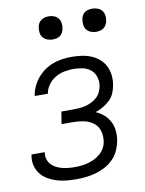

<svg xmlns="http://www.w3.org/2000/svg" viewBox="-83 -781 641 848"><g transform="rotate(-10 237.5 -357.0)"><path d="M192 8Q169 8 147 6Q125 4 104 -2.5Q83 -9 64.5 -19.5Q46 -30 33 -46.5Q20 -63 14.5 -84.5Q9 -106 13 -129L14 -134H74L73 -131Q71 -116 75 -102.5Q79 -89 88 -79Q97 -69 109.5 -62.5Q122 -56 135.5 -52.5Q149 -49 163 -47.5Q177 -46 192 -46Q207 -46 222.5 -47.5Q238 -49 252.5 -53Q267 -57 281.5 -64Q296 -71 308.5 -82Q321 -93 328.5 -107Q336 -121 338 -136Q342 -161 335 -183.5Q328 -206 310 -219.5Q292 -233 269 -238Q246 -243 221 -243H168L177 -298H231Q244 -298 257.5 -299Q271 -300 285 -303.5Q299 -307 312.5 -313.5Q326 -320 337 -330Q348 -340 354 -353Q360 -366 363 -380Q366 -401 360 -420.5Q354 -440 339 -452.5Q324 -465 303.5 -469.5Q283 -474 262 -474Q242 -474 221 -470Q200 -466 181 -455Q162 -444 148.5 -425.5Q135 -407 132 -386H73V-387Q76 -407 85 -427Q94 -447 108.5 -464.5Q123 -482 141 -494.5Q159 -507 179 -514.5Q199 -522 220 -525Q241 -528 262 -528Q285 -528 307 -525Q329 -522 349 -514Q369 -506 385.5 -492Q402 -478 411.5 -459Q421 -440 423.5 -418Q426 -396 422 -373Q419 -355 411.5 -337.5Q404 -320 390 -307Q376 -294 359.5 -284.5Q343 -275 325 -269Q345 -261 361 -247Q377 -233 387 -214Q397 -195 399 -172.5Q401 -150 397 -127Q393 -106 383.5 -85Q374 -64 357.5 -47.5Q341 -31 320.5 -20Q300 -9 278.5 -3Q257 3 235 5.5Q213 8 192 8ZM390 -618Q377 -618 366 -622.5Q355 -627 347.5 -636Q340 -645 338.5 -657.5Q337 -670 339 -683Q340 -691 344.5 -699.5Q349 -708 356.5 -713Q364 -718 372.5 -720Q381 -722 390 -722Q402 -722 414 -717.5Q426 -713 433 -704Q440 -695 442 -682.5Q444 -670 441 -657Q440 -649 435 -640.5Q430 -632 423 -627Q416 -622 407 -620Q398 -618 390 -618ZM194 -618Q182 -618 170.5 -622.5Q159 -627 151.5 -636Q144 -645 142.5 -657.5Q141 -670 143 -683Q144 -691 149 -699.5Q154 -708 161.5 -713Q169 -718 177.5 -720Q186 -722 194 -722Q207 -722 218.5 -717.5Q230 -713 237 -704Q244 -695 246 -682.5Q248 -670 245 -657Q244 -649 239.5 -640.5Q235 -632 228 -627Q221 -622 212 -620Q203 -618 194 -618Z"/></g></svg>

Font: Iosevka QP Light
Style: Italic
Weight: 300
Italic angle: -9°
Designer: Belleve Invis
Foundry: Belleve Invis
Version: Version 20.0.0; ttfautohint (v1.8.4)